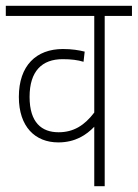

<svg xmlns="http://www.w3.org/2000/svg" viewBox="-20 -642 475 662"><path d="M435 -587V-622H0V-587H305V-254C271 -209 233 -186 182 -186C124 -186 82 -219 82 -308C82 -397 125 -438 196 -438C226 -438 248 -435 268 -429L272 -464C252 -469 228 -473 197 -473C105 -473 45 -416 45 -308C45 -205 101 -151 181 -151C240 -151 278 -177 305 -205V0H341V-587Z"/></svg>

Font: Noto Sans Devanagari UI Condensed ExtraLight
Style: Regular
Weight: 200
Width: 3
Designer: Jelle Bosma - Monotype Design Team
Foundry: Monotype Imaging Inc.
Version: Version 2.004